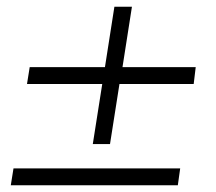

<svg xmlns="http://www.w3.org/2000/svg" viewBox="-20 -549 640 569"><path d="M255 -122 283 -300H60L68 -350H291L319 -529H371L343 -350H560L554 -300H334L306 -122ZM12 0 20 -50H514L507 0Z"/></svg>

Font: Mulish ExtraLight Light
Style: Italic
Weight: 300
Italic angle: -9°
Version: Version 3.603